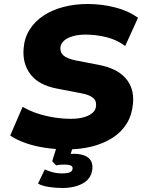

<svg xmlns="http://www.w3.org/2000/svg" viewBox="-20 -736 729 960"><path d="M316 11Q262 11 209.5 3.5Q157 -4 111.5 -19.5Q66 -35 31 -58L93 -202Q129 -181 169.5 -168Q210 -155 252 -148.5Q294 -142 334 -142Q374 -142 401.5 -150.5Q429 -159 444 -173Q459 -187 460 -206Q462 -225 454 -237Q446 -249 427.5 -257.5Q409 -266 379 -271L265 -293Q175 -310 133.5 -363Q92 -416 98 -493Q102 -547 128.5 -588.5Q155 -630 198.5 -658.5Q242 -687 298.5 -701.5Q355 -716 418 -716Q489 -716 555.5 -699Q622 -682 670 -647L606 -506Q565 -537 512.5 -550Q460 -563 408 -563Q372 -563 344 -555Q316 -547 300 -532.5Q284 -518 282 -499Q280 -474 297.5 -458.5Q315 -443 358 -434L472 -412Q564 -395 608 -345Q652 -295 645 -218Q640 -161 613.5 -118Q587 -75 542 -46.5Q497 -18 439.5 -3.5Q382 11 316 11ZM291 204Q259 204 225.5 199Q192 194 170 182L204 111Q220 119 242.5 125Q265 131 290 131Q316 131 329 125.5Q342 120 343 107Q344 96 333.5 91.5Q323 87 304 87Q297 87 284 87.5Q271 88 261 91L241 70L269 -20H350L325 61L290 41Q302 37 318.5 35Q335 33 351 33Q377 33 399 40.5Q421 48 432.5 64.5Q444 81 442 108Q437 157 395 180.5Q353 204 291 204Z"/></svg>

Font: Nunito Sans 9pt Black
Style: Italic
Weight: 900
Italic angle: -9°
Version: Version 3.101;gftools[0.9.27]